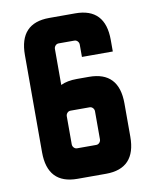

<svg xmlns="http://www.w3.org/2000/svg" viewBox="-78 -716 621 784"><g transform="rotate(-10 233.0 -323.5)"><path d="M298 -392Q422 -392 422 -260V-122Q422 10 298 10H180Q56 10 56 -122V-525Q56 -657 180 -657H288Q412 -657 412 -525V-477H284V-528Q284 -536 278.5 -542Q273 -548 265 -548H200Q192 -548 186.5 -542Q181 -536 181 -528V-379Q208 -392 248 -392ZM298 -133V-249Q298 -257 292.5 -263Q287 -269 279 -269H200Q192 -269 186.5 -263Q181 -257 181 -249V-133Q181 -125 186.5 -119Q192 -113 200 -113H279Q287 -113 292.5 -119Q298 -125 298 -133Z"/></g></svg>

Font: Squada One
Style: Regular
Weight: 400
Version: Version 1.001